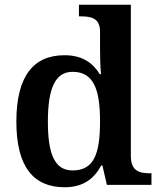

<svg xmlns="http://www.w3.org/2000/svg" viewBox="-20 -780 676 810"><path d="M253 10C331 10 377 -26 407 -82H412L431 0H619V-49H611C565 -49 532 -61 532 -122V-760H313V-711H321C365 -711 402 -703 402 -647V-578C402 -544 403 -499 406 -467H401C372 -514 328 -547 252 -547C122 -547 49 -460 49 -267C49 -75 122 10 253 10ZM286 -61C211 -61 182 -129 182 -267C182 -403 211 -477 286 -477C375 -477 402 -403 402 -268C402 -128 375 -61 286 -61Z"/></svg>

Font: Noto Serif Ethiopic SemiBold
Style: Regular
Weight: 600
Designer: Monotype Design Team
Foundry: Monotype Imaging Inc.
Version: Version 2.102